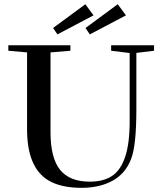

<svg xmlns="http://www.w3.org/2000/svg" viewBox="-20 -878 769 911"><path d="M252.4 -714.8 231.9 -745.1 384.8 -857.9 423.8 -805.2ZM406.2 -714.8 385.7 -745.1 538.6 -857.9 577.6 -805.2ZM367.2 13.2Q266.6 13.2 207.5 -23.4Q108.4 -85 108.4 -264.6V-629.4L19.5 -637.2V-663.1H314V-637.2L219.7 -629.4V-250.5Q219.7 -128.4 265.1 -72.3Q310.5 -16.1 405.3 -16.1Q470.7 -16.1 511.5 -43Q552.2 -69.8 573.7 -133.3Q595.2 -196.8 595.2 -302.2V-626.5L507.3 -637.2V-663.1H710.9V-637.2L627 -627V-359.4Q627 -188 602.5 -125Q576.2 -54.7 514.6 -20.8Q453.1 13.2 367.2 13.2Z"/></svg>

Font: Elstob Medium
Style: Regular
Weight: 500
Designer: Peter S. Baker
Version: Version 1.015